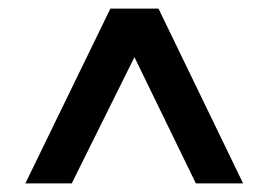

<svg xmlns="http://www.w3.org/2000/svg" viewBox="-20 -730 625 447"><path d="M147 -303H39L237 -710H349L546 -303H436L293 -597Z"/></svg>

Font: Raleway
Style: Bold
Weight: 700
Designer: Matt McInerney, Pablo Impallari, Rodrigo Fuenzalida
Foundry: Matt McInerney, Pablo Impallari, Rodrigo Fuenzalida
Version: Version 3.000